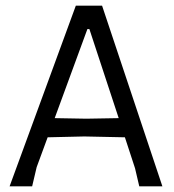

<svg xmlns="http://www.w3.org/2000/svg" viewBox="-20 -661 618 681"><path d="M474 0H556L342 -641H249L14 0H94L110 -68L149 -174L279 -177L423 -174L459 -64ZM297 -558 401 -242 286 -240 174 -242 290 -558Z"/></svg>

Font: Alegreya Sans
Style: Regular
Weight: 400
Designer: Juan Pablo del Peral
Foundry: Huerta Tipografica
Version: Version 1.000;PS 001.000;hotconv 1.0.70;makeotf.lib2.5.58329